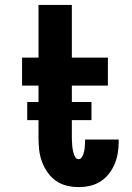

<svg xmlns="http://www.w3.org/2000/svg" viewBox="-20 -755 540 783"><path d="M300 8Q276 8 251.5 2Q227 -4 207 -18.5Q187 -33 173 -53.5Q159 -74 150.5 -97.5Q142 -121 139.5 -145.5Q137 -170 137 -195V-406H70V-520H137V-735H273V-520H420V-406H273V-195Q273 -187 273.5 -178.5Q274 -170 274.5 -162Q275 -154 276.5 -145.5Q278 -137 280.5 -129Q283 -121 287.5 -113.5Q292 -106 300 -106Q308 -106 312.5 -112Q317 -118 319.5 -125Q322 -132 323.5 -139Q325 -146 325.5 -153Q326 -160 326.5 -167.5Q327 -175 327 -182V-186H464V-175Q464 -152 460 -129Q456 -106 447 -85Q438 -64 423.5 -45.5Q409 -27 389 -14.5Q369 -2 346.5 3Q324 8 300 8ZM91 -265V-339H353V-265Z"/></svg>

Font: Iosevka SS18 Heavy
Style: Regular
Weight: 900
Monospace: yes
Designer: Belleve Invis
Foundry: Belleve Invis
Version: Version 25.1.1; ttfautohint (v1.8.4)